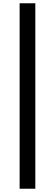

<svg xmlns="http://www.w3.org/2000/svg" viewBox="-20 -871 336 1174"><path d="M100 283H196V-851H100Z"/></svg>

Font: Noto Sans HK
Style: Bold
Weight: 700
Designer: Ryoko NISHIZUKA 西塚涼子 (kana, bopomofo & ideographs); Paul D. Hunt (Latin, Greek & Cyrillic); Sandoll Communications 산돌커뮤니
Foundry: Adobe
Version: Version 2.002;hotconv 1.0.116;makeotfexe 2.5.65601